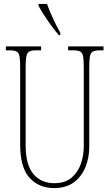

<svg xmlns="http://www.w3.org/2000/svg" viewBox="-20 -951 560 981"><path d="M256 10Q179 10 131 -42.5Q83 -95 83 -214V-609Q83 -646 79.5 -664Q76 -682 64 -688Q52 -694 27 -694H10V-714H190V-694H167Q143 -694 131 -688.5Q119 -683 115 -664Q111 -645 111 -606V-210Q111 -108 151 -61.5Q191 -15 257 -15Q313 -15 346 -43.5Q379 -72 393.5 -115Q408 -158 408 -202V-607Q408 -645 404.5 -663.5Q401 -682 389 -688Q377 -694 352 -694H328V-714H509V-694H492Q467 -694 455 -688Q443 -682 439.5 -663.5Q436 -645 436 -607V-200Q436 -145 416.5 -97Q397 -49 357.5 -19.5Q318 10 256 10ZM281 -771Q265 -789 244 -817.5Q223 -846 204.5 -875Q186 -904 177 -921V-931H220Q232 -897 251.5 -855Q271 -813 288 -784V-771Z"/></svg>

Font: Noto Serif Tamil ExtraCondensed Thin
Style: Regular
Weight: 100
Width: 2
Designer: Indian Type Foundry, Tom Grace, and the Monotype Design Team
Foundry: Monotype Imaging Inc.
Version: Version 2.004; ttfautohint (v1.8.4.7-5d5b)